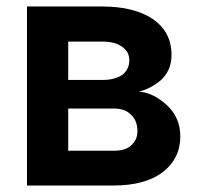

<svg xmlns="http://www.w3.org/2000/svg" viewBox="-20 -568 611 591"><path d="M295 -548Q393 -548 451 -509Q508 -469 508 -399Q508 -352 476 -322Q443 -294 407 -286Q452 -283 494 -244Q535 -206 535 -148Q535 -80 481 -38Q426 3 330 3H63V-548ZM330 -104Q366 -104 383 -120Q403 -137 403 -164Q403 -197 383 -215Q365 -234 330 -234H190V-104ZM298 -322Q333 -322 357 -338Q378 -355 378 -382Q378 -409 356 -424Q334 -440 295 -440H190V-322Z"/></svg>

Font: Sinter Bold
Style: Regular
Weight: 700
Foundry: Adobe & rsms
Version: Version 1.000